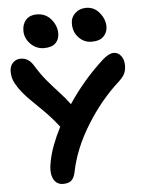

<svg xmlns="http://www.w3.org/2000/svg" viewBox="-59 -985 739 970"><g transform="rotate(-5 311.0 -500.0)"><path d="M428.2 -765.1Q389.6 -765.1 362.8 -793.5Q335.9 -821.8 335.9 -863.8Q335.9 -896 358.4 -917Q380.9 -938 414.1 -938Q455.1 -938 481.9 -905.3Q508.8 -872.6 508.8 -835Q508.8 -806.2 489 -785.6Q469.2 -765.1 428.2 -765.1ZM186 -753.9Q146 -753.9 117.4 -783Q88.9 -812 88.9 -850.1Q88.9 -884.8 108.6 -905.8Q128.4 -926.8 162.1 -926.8Q208 -926.8 235.6 -893.8Q263.2 -860.8 263.2 -821.8Q263.2 -792 244.4 -772.9Q225.6 -753.9 186 -753.9ZM222.2 -62Q187 -62 172.1 -94Q157.2 -126 168.9 -181.2Q183.1 -255.4 231.9 -351.1Q197.3 -396.5 160.2 -433.3Q123 -470.2 92 -500.7Q61 -531.2 37.1 -564.9Q20 -590.3 13.4 -608.9Q6.8 -627.4 6.8 -650.9Q6.8 -677.7 22.7 -694.3Q38.6 -710.9 62 -710.9Q83 -710.9 99.1 -700.9Q115.2 -690.9 129.9 -666Q156.7 -622.6 184.3 -589.8Q211.9 -557.1 242.2 -524.4Q272.5 -491.7 295.9 -460Q373.5 -576.7 476.1 -669.9Q508.8 -699.2 533.2 -699.2Q555.7 -699.2 570.3 -679.9Q585 -660.6 585 -631.8Q585 -607.9 577.1 -590.8Q569.3 -573.7 545.9 -551.8Q453.6 -469.2 380.9 -352.3Q308.1 -235.4 284.2 -117.2Q278.3 -87.9 264.2 -75Q250 -62 222.2 -62Z"/></g></svg>

Font: Shantell Sans Irregular Bouncy
Style: Regular
Weight: 600
Designer: Stephen Nixon, Anya Danilova, Shantell Martin
Foundry: Arrow Type
Version: Version 1.006;[9816181b4]